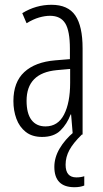

<svg xmlns="http://www.w3.org/2000/svg" viewBox="-20 -562 431 802"><path d="M195 -542Q264 -542 294.5 -497.5Q325 -453 325 -360V0H284L277 -84H275Q260 -44 232.5 -17Q205 10 156 10Q114 10 87.5 -11Q61 -32 48.5 -66Q36 -100 36 -140Q36 -219 81.5 -261Q127 -303 211 -310L272 -315V-358Q272 -433 252.5 -464.5Q233 -496 189 -496Q168 -496 143.5 -489Q119 -482 91 -465L73 -507Q130 -542 195 -542ZM217 -269Q91 -257 91 -141Q91 -88 111.5 -61Q132 -34 170 -34Q222 -34 247.5 -83.5Q273 -133 273 -216V-274ZM254 126Q254 179 299 179Q309 179 318 177.5Q327 176 332 174V213Q315 220 291 220Q207 220 207 135Q207 96 229 58.5Q251 21 289 -11L322 0Q286 35 270 64.5Q254 94 254 126Z"/></svg>

Font: Noto Sans Myanmar ExtraCondensed Light
Style: Regular
Weight: 300
Width: 2
Designer: Monotype Design Team
Foundry: Monotype Imaging Inc.
Version: Version 2.107; ttfautohint (v1.8.4.7-5d5b)